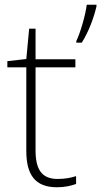

<svg xmlns="http://www.w3.org/2000/svg" viewBox="-20 -780 427 810"><path d="M387 -753V-760H346C341 -717 318 -639 302 -607V-600H325C354 -646 376 -705 387 -753ZM223 -25C154 -25 130 -68 130 -146V-496H298V-530H130V-659H103L91 -531L11 -522V-496H91V-143C91 -43 128 10 220 10C254 10 279 4 301 -4V-37C280 -30 254 -25 223 -25Z"/></svg>

Font: Noto Sans Gurmukhi ExtraLight
Style: Regular
Weight: 200
Designer: Jelle Bosma - Monotype Design Team
Foundry: Monotype Imaging Inc.
Version: Version 2.004